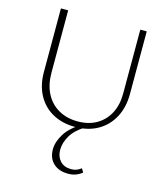

<svg xmlns="http://www.w3.org/2000/svg" viewBox="-135 -761 998 1152"><g transform="rotate(15 364.5 -184.5)"><path d="M364 7Q285 7 225 -26Q165 -59 132 -120Q99 -181 99 -262V-658H144V-270Q144 -197 171.5 -143Q199 -89 250.5 -59Q302 -29 371 -29Q439 -29 488.5 -58Q538 -87 565 -139Q592 -191 592 -261V-658H632V-269Q632 -186 598.5 -123.5Q565 -61 505 -27Q445 7 364 7ZM396 289Q338 289 304.5 257Q271 225 271 171Q271 124 303 73Q335 22 408 -20L425 -6Q366 30 340 74.5Q314 119 314 163Q314 204 338.5 231Q363 258 408 258Q427 258 441.5 252Q456 246 469 236L483 259Q464 274 443.5 281.5Q423 289 396 289Z"/></g></svg>

Font: Ysabeau SC ExtraLight
Style: Regular
Weight: 250
Designer: Christian Thalmann (Catharsis Fonts)
Version: Version 2.001;gftools[0.9.30]; featfreeze: smcp